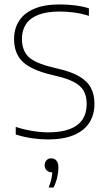

<svg xmlns="http://www.w3.org/2000/svg" viewBox="-20 -622 490 866"><path d="M196 7Q162.5 7 124.2 1.5Q86 -4 51 -15.5V-49.5Q77 -41 102.2 -35.8Q127.5 -30.5 151.5 -27.8Q175.5 -25 197.5 -25Q256 -25 294.5 -39.8Q333 -54.5 352 -83Q371 -111.5 371 -153Q371 -187.5 358.2 -211Q345.5 -234.5 315.2 -251Q285 -267.5 233 -279.5L209 -285.5Q121.5 -306.5 82.5 -343.5Q43.5 -380.5 43.5 -445.5Q43.5 -493 66.2 -528.2Q89 -563.5 135 -582.8Q181 -602 249.5 -602Q283 -602 317.8 -597.8Q352.5 -593.5 381 -584.5V-550.5Q348 -561 315 -565.5Q282 -570 249 -570Q191.5 -570 153.8 -555.5Q116 -541 97.5 -513.5Q79 -486 79 -447Q79 -394 108.8 -365.5Q138.5 -337 216.5 -318.5L240.5 -312.5Q300 -299 336.5 -278Q373 -257 389.5 -226.5Q406 -196 406 -154Q406 -103.5 382.2 -67.5Q358.5 -31.5 311.8 -12.2Q265 7 196 7ZM199.5 224Q210 197 213.2 177Q216.5 157 216.5 139L218.5 155H212.5Q199 155 190.2 146Q181.5 137 181.5 123Q181.5 109.5 189.8 100.8Q198 92 210.5 92Q225.5 92 234.5 102.5Q243.5 113 243.5 135Q243.5 153 238.2 176.8Q233 200.5 221.5 224Z"/></svg>

Font: Encode Sans SC Condensed Thin Thin
Style: Regular
Weight: 250
Version: Version 3.002